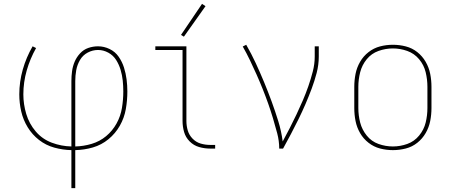

<svg xmlns="http://www.w3.org/2000/svg" viewBox="-20 -770 2344 995"><path d="M350 205H370V8Q417 7 461.5 -6Q506 -19 542 -48.5Q578 -78 601 -118.5Q624 -159 632 -204.5Q640 -250 640 -296Q640 -327 636 -358.5Q632 -390 622.5 -420Q613 -450 595 -476Q577 -502 548 -516Q519 -530 488 -530Q462 -530 437.5 -521.5Q413 -513 395 -493.5Q377 -474 367 -450.5Q357 -427 353.5 -401.5Q350 -376 350 -350V-11Q298 -12 248.5 -30.5Q199 -49 165 -89Q131 -129 116 -179.5Q101 -230 101 -281Q101 -344 118.5 -405Q136 -466 167 -521L149 -530Q116 -473 98 -409.5Q80 -346 80 -281Q80 -236 90 -192.5Q100 -149 123.5 -110.5Q147 -72 182.5 -44.5Q218 -17 261.5 -5Q305 7 350 8ZM370 -11V-350Q370 -378 375 -406Q380 -434 394.5 -459Q409 -484 434.5 -497.5Q460 -511 488 -511Q516 -511 541.5 -497Q567 -483 582 -459Q597 -435 605 -408Q613 -381 616 -353Q619 -325 619 -296Q619 -254 612 -211Q605 -168 584 -130Q563 -92 530 -64.5Q497 -37 455 -24.5Q413 -12 370 -11Z M1069 0H1095V-19H1069Q1044 -19 1020 -26Q996 -33 978 -51.5Q960 -70 953 -94Q946 -118 946 -143V-530H785V-511H926V-143Q926 -114 934 -86Q942 -58 963 -37Q984 -16 1012 -8Q1040 0 1069 0ZM933 -580 1045 -738 1027 -750 918 -589Z M1427 0H1447Q1468 -38 1488 -76Q1508 -114 1527 -152.5Q1546 -191 1563 -230.5Q1580 -270 1595 -310Q1610 -350 1621 -392Q1632 -434 1632 -477V-530H1611V-477Q1611 -438 1601 -399.5Q1591 -361 1578 -323.5Q1565 -286 1549.5 -250Q1534 -214 1517 -178Q1500 -142 1482 -107Q1464 -72 1445 -37Q1438 -91 1422 -142.5Q1406 -194 1387.5 -244.5Q1369 -295 1348.5 -344.5Q1328 -394 1305.5 -442.5Q1283 -491 1256 -538L1238 -529Q1258 -494 1275.5 -457.5Q1293 -421 1309.5 -384Q1326 -347 1341 -309.5Q1356 -272 1369.5 -234Q1383 -196 1394.5 -157.5Q1406 -119 1416.5 -79.5Q1427 -40 1427 0Z M2016 8Q2050 8 2083 -0.5Q2116 -9 2142.5 -30Q2169 -51 2186 -80.5Q2203 -110 2209.5 -143Q2216 -176 2216 -210V-320Q2216 -354 2209.5 -387Q2203 -420 2186 -449.5Q2169 -479 2142.5 -500Q2116 -521 2083 -529.5Q2050 -538 2016 -538Q1982 -538 1949.5 -529.5Q1917 -521 1890 -500Q1863 -479 1846 -449.5Q1829 -420 1822.5 -387Q1816 -354 1816 -320V-210Q1816 -176 1822.5 -143Q1829 -110 1846 -80.5Q1863 -51 1890 -30Q1917 -9 1949.5 -0.5Q1982 8 2016 8ZM2016 -11Q1978 -11 1941.5 -24Q1905 -37 1880.5 -67.5Q1856 -98 1846.5 -135Q1837 -172 1837 -210V-320Q1837 -358 1846.5 -395.5Q1856 -433 1880.5 -463Q1905 -493 1941.5 -506Q1978 -519 2016 -519Q2054 -519 2090.5 -506Q2127 -493 2152 -463Q2177 -433 2186 -395.5Q2195 -358 2195 -320V-210Q2195 -172 2186 -135Q2177 -98 2152 -67.5Q2127 -37 2090.5 -24Q2054 -11 2016 -11Z"/></svg>

Font: Iosevka Sparkle Thin
Style: Regular
Weight: 100
Designer: Belleve Invis
Foundry: Belleve Invis
Version: Version 4.5.0; ttfautohint (v1.8.3)